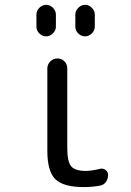

<svg xmlns="http://www.w3.org/2000/svg" viewBox="-20 -760 540 790"><path d="M370.1 -650.4Q370.1 -634.8 357.9 -622.6Q345.7 -610.4 330.1 -610.4Q314.5 -610.4 302.2 -622.1Q290 -633.8 290 -650.4V-700.2Q290 -715.8 302.2 -728Q314.5 -740.2 330.1 -740.2Q345.7 -740.2 357.9 -728Q370.1 -715.8 370.1 -700.2ZM129.9 -650.4V-700.2Q129.9 -715.8 142.1 -728Q154.3 -740.2 169.9 -740.2Q185.5 -740.2 197.8 -728Q210 -715.8 210 -700.2V-650.4Q210 -634.8 197.8 -622.6Q185.5 -610.4 169.9 -610.4Q154.3 -610.4 142.1 -622.1Q129.9 -633.8 129.9 -650.4ZM391.6 -65.4Q404.3 -68.4 414.6 -60.5Q424.8 -52.7 424.8 -40Q424.8 -24.4 416 -11.7Q407.2 1 391.6 3.9Q358.4 9.8 325.2 9.8Q241.2 9.8 208 -22.5Q174.8 -54.7 174.8 -139.6V-478.5Q174.8 -495.1 187 -507.3Q199.2 -519.5 216.3 -519.5Q233.4 -519.5 245.1 -507.8Q256.8 -496.1 256.8 -478.5V-150.4Q256.8 -94.7 272.9 -75.7Q289.1 -56.6 335 -56.6Q359.4 -57.6 391.6 -65.4Z"/></svg>

Font: Rounded Mgen+ 2m regular
Style: Regular
Weight: 400
Designer: [Source Han Sans]
Ryoko NISHIZUKA  (kana & ideographs); Paul D. Hunt (Latin, Greek & Cyrillic); Wenlong ZHANG  (bopomofo
Version: Version 1.059.20150602